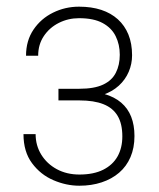

<svg xmlns="http://www.w3.org/2000/svg" viewBox="-20 -559 486 587"><path d="M225.6 -258.3H158.7V-287.6H222.7Q268.1 -287.6 295.2 -300.3Q322.3 -313 334.2 -336.7Q346.2 -360.4 346.2 -391.6Q346.2 -422.9 333.7 -448.2Q321.3 -473.6 293.9 -488.5Q266.6 -503.4 221.7 -503.4Q188.5 -503.4 159.9 -489Q131.3 -474.6 114 -448.7Q96.7 -422.9 96.7 -388.7H59.6Q59.6 -434.6 82.3 -468.3Q105 -502 142.1 -520.3Q179.2 -538.6 221.7 -538.6Q259.8 -538.6 289.6 -528.8Q319.3 -519 340.3 -500Q361.3 -481 372.6 -453.4Q383.8 -425.8 383.8 -390.1Q383.8 -363.3 373.5 -339.4Q363.3 -315.4 343.3 -297.1Q323.2 -278.8 293.7 -268.6Q264.2 -258.3 225.6 -258.3ZM158.7 -280.8H225.6Q267.6 -280.8 298.8 -271.7Q330.1 -262.7 350.6 -245.1Q371.1 -227.5 381.1 -201.9Q391.1 -176.3 391.1 -143.1Q391.1 -106.9 378.9 -78.6Q366.7 -50.3 344.2 -31Q321.8 -11.7 290.8 -1.5Q259.8 8.8 222.7 8.8Q182.6 8.8 143.3 -8.1Q104 -24.9 77.9 -60.1Q51.8 -95.2 51.8 -148.9H88.9Q88.9 -114.3 106.2 -86.2Q123.5 -58.1 153.8 -41.7Q184.1 -25.4 222.7 -25.4Q266.1 -25.4 295.4 -40Q324.7 -54.7 339.4 -80.8Q354 -106.9 354 -142.1Q354 -180.7 339.6 -204.8Q325.2 -229 296.1 -240.5Q267.1 -252 222.7 -252H158.7Z"/></svg>

Font: Roboto Condensed ExtraLight
Style: Regular
Weight: 250
Designer: Christian Robertson
Foundry: Google
Version: Version 3.008; 2023